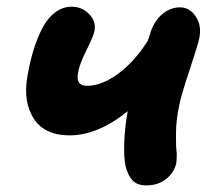

<svg xmlns="http://www.w3.org/2000/svg" viewBox="-20 -566 634 577"><path d="M189 -159.2Q114.3 -159.2 81.8 -209Q49.3 -258.8 62 -334Q69.3 -377.9 80.3 -414.3Q91.3 -450.7 107.2 -481.2Q123 -511.7 145.8 -528.8Q168.5 -545.9 195.8 -545.9Q225.6 -545.9 247.3 -524.2Q269 -502.4 264.2 -474.1Q262.2 -460 240 -415.5Q217.8 -371.1 213.9 -344.2Q211.4 -325.7 218 -316.9Q224.6 -308.1 242.2 -308.1Q285.2 -308.1 334.2 -343.8Q383.3 -379.4 423.8 -442.9Q430.7 -461.9 433.1 -471.2Q445.8 -506.3 469.5 -525.1Q493.2 -543.9 521 -543.9Q549.8 -543.9 568.1 -516.8Q586.4 -489.7 579.1 -452.1Q575.2 -432.1 549.6 -355.2Q523.9 -278.3 518.1 -247.1Q509.3 -206.1 508.8 -165.3Q508.3 -124.5 511.2 -106Q511.2 -86.4 509.8 -76.2Q504.4 -48.8 480 -28.8Q455.6 -8.8 419.9 -8.8Q391.6 -8.8 377.7 -24.4Q363.8 -40 356.9 -68.8Q351.6 -93.8 353.5 -140.6Q355.5 -187.5 363.8 -231.9Q274.4 -159.2 189 -159.2Z"/></svg>

Font: Shantell Sans Bouncy
Style: Bold Italic
Weight: 700
Italic angle: -11.31°
Designer: Stephen Nixon, Anya Danilova, Shantell Martin
Foundry: Arrow Type
Version: Version 1.006;[9816181b4]